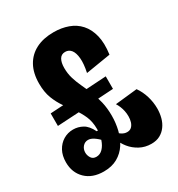

<svg xmlns="http://www.w3.org/2000/svg" viewBox="-164 -780 835 900"><g transform="rotate(-30 253.0 -330.0)"><path d="M137.7 11.7Q76 11.7 40 -23.3Q4 -58.3 4 -114.3Q4 -150 18.1 -176.1Q32.2 -202.2 56.2 -216.8Q80.3 -231.3 109.3 -231.3Q136.2 -231.3 160.1 -218.2Q184 -205.2 201.8 -168.8H212.7L212.2 -111.8Q192.3 -132.7 176.2 -143.3Q160.2 -154 145.8 -154Q128.5 -154 116.8 -140.7Q105.2 -127.3 105.2 -108.5Q105.2 -93.2 113.9 -79.3Q122.7 -65.5 141.3 -65.5Q161.3 -65.5 176.3 -80.9Q191.3 -96.3 199.9 -121.9Q208.5 -147.5 208.5 -176.5Q208.5 -217 195.4 -246.9Q182.3 -276.8 163.2 -302.8Q144 -328.8 124.8 -355.9Q105.7 -383 92.6 -416.9Q79.5 -450.8 79.5 -497Q79.5 -553.2 101.1 -592.2Q122.7 -631.2 162.6 -651.6Q202.5 -672 258.5 -672Q300.7 -672 336.2 -659.2Q371.8 -646.5 396.2 -619.3Q420.5 -592.2 430.9 -550.4Q441.3 -508.7 433.2 -449.7L299 -427.8Q308.7 -473.2 305.9 -503.6Q303.2 -534 291.2 -549.5Q279.2 -565 259.2 -565Q238.2 -565 228.2 -547.8Q218.2 -530.5 218.2 -501.2Q218.2 -471.3 226.2 -444.7Q234.3 -418 246.8 -391.3Q259.3 -364.7 271.4 -335.5Q283.5 -306.3 291.6 -272.1Q299.7 -237.8 299.7 -196.5Q299.7 -157.8 290.7 -120.5Q281.7 -83.2 262.3 -53.3Q243 -23.5 211.9 -5.9Q180.8 11.7 137.7 11.7ZM56.8 -281.2V-349L206.7 -357.8L210.8 -290ZM395.3 10.8Q361.5 10.8 333.4 -4.3Q305.3 -19.5 286.8 -42.7Q268.3 -65.8 261 -89.2L243.2 -90.3L265 -131.3Q272.8 -122.5 280.1 -115.2Q287.3 -108 294.6 -103.2Q301.8 -98.5 309 -96.1Q316.2 -93.7 324 -93.7Q339.2 -93.7 348.2 -102.3Q357.3 -111 361.7 -124.9Q366 -138.8 366 -155.3Q366 -170.7 363 -184.7Q360 -198.7 354.9 -211Q349.8 -223.3 343.3 -233.5L462.2 -246.2Q481.2 -219.5 491.2 -186.5Q501.2 -153.5 501.2 -119.8Q501.2 -94 494.9 -70.5Q488.7 -47 475.3 -28.7Q462 -10.3 442.4 0.2Q422.8 10.8 395.3 10.8ZM221.3 -293.8V-361.5L367.2 -370.5V-302.7Z"/></g></svg>

Font: Bricolage Grotesque 96pt ExtraBold Condensed
Style: Regular
Weight: 800
Width: 3
Version: Version 1.001;gftools[0.9.33.dev8+g029e19f]